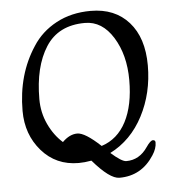

<svg xmlns="http://www.w3.org/2000/svg" viewBox="-50 -638 699 768"><g transform="rotate(-5 299.5 -254.5)"><path d="M342 -592Q439 -592 495 -529Q551 -466 551 -355Q551 -244 503.5 -153Q456 -62 371 -19Q414 19 432 19Q485 19 518 -30Q535 -55 545 -55Q555 -55 555 -45Q555 -21 538 5Q488 83 399 83Q360 83 293 5Q265 10 242 10Q151 10 93.5 -56Q36 -122 36 -217Q36 -363 108 -472Q143 -527 203.5 -559.5Q264 -592 342 -592ZM315 -546Q208 -546 157.5 -467Q107 -388 107 -258Q107 -204 129 -157Q151 -110 186 -79Q215 -108 246 -108Q277 -108 339 -50Q404 -71 438 -136.5Q472 -202 472 -303Q472 -404 428 -475Q384 -546 315 -546Z"/></g></svg>

Font: Cookie
Style: Regular
Weight: 400
Designer: Ania Kruk
Foundry: Ania Kruk
Version: Version 1.004